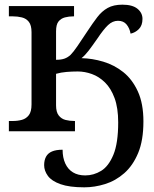

<svg xmlns="http://www.w3.org/2000/svg" viewBox="-20 -562 661 822"><path d="M341 240Q277 240 239 226.5Q201 213 185 191Q169 169 169 145Q169 124 177 109Q185 94 202.5 86.5Q220 79 248 79Q248 113 259.5 138Q271 163 292.5 176Q314 189 345 189Q381 189 413 169.5Q445 150 465.5 100.5Q486 51 486 -38Q486 -100 470.5 -142Q455 -184 429.5 -209Q404 -234 373.5 -245Q343 -256 313 -256Q288 -256 264.5 -254Q241 -252 220 -246V-111Q220 -82 231.5 -67.5Q243 -53 260.5 -48.5Q278 -44 299 -44H301V0H18V-44H35Q56 -44 74 -49Q92 -54 103.5 -69Q115 -84 115 -115V-424Q115 -454 103.5 -468.5Q92 -483 73.5 -487.5Q55 -492 35 -492H18V-536H297V-492H295Q275 -492 258 -487.5Q241 -483 230.5 -470Q220 -457 220 -428V-306Q242 -306 256 -311Q270 -316 282 -327Q294 -339 311.5 -364.5Q329 -390 354 -428Q377 -463 396.5 -488.5Q416 -514 441 -528Q466 -542 504 -542Q547 -542 568.5 -524.5Q590 -507 590 -481Q590 -453 574.5 -437.5Q559 -422 539 -418Q535 -441 522 -457Q509 -473 485 -473Q462 -473 442.5 -454.5Q423 -436 397 -397Q374 -364 359 -344.5Q344 -325 329 -313Q375 -312 422 -298Q469 -284 507.5 -253.5Q546 -223 570 -171Q594 -119 594 -42Q594 39 571.5 93Q549 147 512 179.5Q475 212 430 226Q385 240 341 240Z"/></svg>

Font: ET Text
Style: Regular
Weight: 470
Designer: Monotype Design Team
Foundry: Monotype Imaging Inc.
Version: Version 2.009